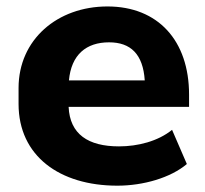

<svg xmlns="http://www.w3.org/2000/svg" viewBox="-20 -570 641 601"><path d="M347.2 11.2C429.2 11.2 514.2 -13.7 564.9 -56.6L518.6 -163.6C474.6 -127.9 411.6 -111.8 352.5 -111.8C255.9 -111.8 198.7 -149.9 194.8 -235.4H571.8V-273.9C571.8 -442.4 475.1 -549.8 316.4 -549.8C159.7 -549.8 38.1 -446.3 38.1 -294.4V-244.6C38.1 -82 166.5 11.2 347.2 11.2ZM321.3 -437.5C389.2 -437.5 427.7 -400.4 433.1 -318.4H195.8C203.1 -398.9 250 -437.5 321.3 -437.5Z"/></svg>

Font: Winston ExtraBold
Style: Regular
Weight: 800
Designer: Vernon Adams, Kim Jin-seong, David Berlow, Cristiano Sobral
Foundry: The Winston Project Authors
Version: Version 3.004